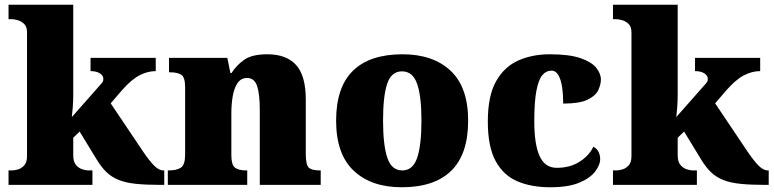

<svg xmlns="http://www.w3.org/2000/svg" viewBox="-20 -780 3264 810"><path d="M16 0V-61H31Q40 -61 55 -65Q70 -69 82 -82Q94 -95 94 -121V-643Q94 -668 81.5 -679.5Q69 -691 54 -695Q39 -699 31 -699H16V-760H289V-379Q289 -354 287 -327Q285 -300 283 -286L410 -430Q415 -436 415.5 -441Q416 -446 416 -448Q416 -461 401.5 -470.5Q387 -480 362 -480V-536H637V-480Q603 -480 569 -462.5Q535 -445 496 -401L447 -344L580 -146Q608 -104 629 -82.5Q650 -61 669 -61H673V0H659Q596 0 553 -4.5Q510 -9 480.5 -21Q451 -33 429.5 -53.5Q408 -74 388 -107L316 -225L289 -199V-125Q289 -97 301 -83.5Q313 -70 328 -65.5Q343 -61 351 -61H370V0Z M688 0V-61H692Q726 -61 743.5 -73Q761 -85 761 -128V-412Q761 -453 745.5 -464Q730 -475 697 -475H693V-536H939L952 -472H957Q976 -503 1009 -527Q1042 -551 1108 -551Q1188 -551 1229 -506Q1270 -461 1270 -360V-131Q1270 -85 1282.5 -73Q1295 -61 1329 -61H1333V0H1076V-317Q1076 -381 1065 -416Q1054 -451 1022 -451Q997 -451 982.5 -430Q968 -409 962 -375Q956 -341 956 -301V-125Q956 -85 971 -73Q986 -61 1019 -61H1023V0Z M1675 10Q1546 10 1472 -60Q1398 -130 1398 -271Q1398 -412 1469 -481.5Q1540 -551 1678 -551Q1807 -551 1881 -481.5Q1955 -412 1955 -271Q1955 -130 1884 -60Q1813 10 1675 10ZM1677 -61Q1722 -61 1740 -114.5Q1758 -168 1758 -271Q1758 -375 1739.5 -427Q1721 -479 1676 -479Q1631 -479 1613.5 -427Q1596 -375 1596 -271Q1596 -168 1614 -114.5Q1632 -61 1677 -61Z M2301 10Q2222 10 2163 -15Q2104 -40 2071 -100.5Q2038 -161 2038 -267Q2038 -376 2073 -437.5Q2108 -499 2167 -525Q2226 -551 2299 -551Q2381 -551 2428 -535Q2475 -519 2495 -494.5Q2515 -470 2515 -444Q2515 -424 2504 -400Q2493 -376 2459 -359.5Q2425 -343 2356 -343Q2356 -380 2351.5 -411.5Q2347 -443 2336 -462.5Q2325 -482 2306 -482Q2284 -482 2268 -463Q2252 -444 2243 -397.5Q2234 -351 2234 -268Q2234 -171 2256.5 -121.5Q2279 -72 2329 -72Q2385 -72 2425.5 -98Q2466 -124 2483 -161Q2499 -153 2505.5 -138.5Q2512 -124 2512 -110Q2512 -84 2490.5 -56Q2469 -28 2423 -9Q2377 10 2301 10Z M2566 0V-61H2581Q2590 -61 2605 -65Q2620 -69 2632 -82Q2644 -95 2644 -121V-643Q2644 -668 2631.5 -679.5Q2619 -691 2604 -695Q2589 -699 2581 -699H2566V-760H2839V-379Q2839 -354 2837 -327Q2835 -300 2833 -286L2960 -430Q2965 -436 2965.5 -441Q2966 -446 2966 -448Q2966 -461 2951.5 -470.5Q2937 -480 2912 -480V-536H3187V-480Q3153 -480 3119 -462.5Q3085 -445 3046 -401L2997 -344L3130 -146Q3158 -104 3179 -82.5Q3200 -61 3219 -61H3223V0H3209Q3146 0 3103 -4.5Q3060 -9 3030.5 -21Q3001 -33 2979.5 -53.5Q2958 -74 2938 -107L2866 -225L2839 -199V-125Q2839 -97 2851 -83.5Q2863 -70 2878 -65.5Q2893 -61 2901 -61H2920V0Z"/></svg>

Font: Noto Serif Hentaigana Black
Style: Regular
Weight: 900
Designer: Kazuhiro Yamada
Foundry: nipponia
Version: Version 1.000; ttfautohint (v1.8.4.7-5d5b)